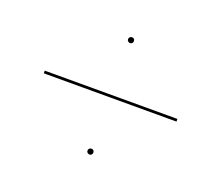

<svg xmlns="http://www.w3.org/2000/svg" viewBox="-82 -581 788 680"><g transform="rotate(20 311.5 -241.0)"><path d="M299 -451Q299 -446 302.5 -443Q306 -440 310 -440Q315 -440 318 -443Q321 -446 321 -451Q321 -456 318 -459Q315 -462 310 -462Q306 -462 302.5 -459Q299 -456 299 -451ZM299 -31Q299 -26 302.5 -23Q306 -20 310 -20Q315 -20 318 -23Q321 -26 321 -31Q321 -36 318 -39Q315 -42 310 -42Q306 -42 302.5 -39Q299 -36 299 -31ZM60 -235H560V-245H60Z"/></g></svg>

Font: Jost Thin
Style: Regular
Weight: 250
Version: Version 3.710